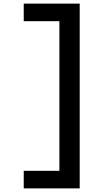

<svg xmlns="http://www.w3.org/2000/svg" viewBox="-20 -855 590 1060"><path d="M111 185V88H308V-738H111V-835H420V185Z"/></svg>

Font: Lode
Style: Bold
Weight: 700
Monospace: yes
Designer: Belleve Invis
Foundry: Belleve Invis
Version: Version 29.2.0; ttfautohint (v1.8.3)